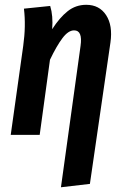

<svg xmlns="http://www.w3.org/2000/svg" viewBox="-20 -564 516 803"><path d="M234.9 219.2 316.9 -372.1Q326.2 -437 290 -437Q265.6 -437 241.2 -404.5Q216.8 -372.1 189 -314L146 0H24.9L77.1 -372.1Q88.9 -456.1 80.1 -527.8L189.9 -539.1Q202.6 -498 198.2 -441.9Q229.5 -490.7 263.2 -517.3Q296.9 -543.9 340.8 -543.9Q395.5 -543.9 423.8 -500.7Q452.1 -457.5 441.9 -386.2L356 205.1Z"/></svg>

Font: Fira Sans Compressed Medium
Style: Italic
Weight: 500
Width: 3
Italic angle: -8°
Designer: Carrois Corporate & Edenspiekermann AG
Foundry: Carrois Corporate GbR & Edenspiekermann AG
Version: Version 4.203;PS 004.203;hotconv 1.0.88;makeotf.lib2.5.64775